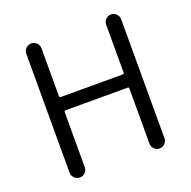

<svg xmlns="http://www.w3.org/2000/svg" viewBox="-129 -859 980 986"><g transform="rotate(-20 361.0 -366.0)"><path d="M101.6 -41V-690.4Q101.6 -708 113.8 -720.2Q126 -732.4 143.6 -732.4Q161.1 -732.4 172.9 -720.2Q184.6 -708 184.6 -690.4V-429.7Q184.6 -421.9 192.4 -421.9H530.3Q538.1 -421.9 538.1 -429.7V-691.4Q538.1 -708 550.3 -720.2Q562.5 -732.4 579.1 -732.4Q595.7 -732.4 607.9 -720.2Q620.1 -708 620.1 -691.4V-41Q620.1 -24.4 607.9 -12.2Q595.7 0 579.1 0Q562.5 0 550.3 -12.2Q538.1 -24.4 538.1 -41V-342.8Q538.1 -349.6 530.3 -349.6H192.4Q184.6 -349.6 184.6 -342.8V-41Q184.6 -24.4 172.9 -12.2Q161.1 0 143.6 0Q126 0 113.8 -12.2Q101.6 -24.4 101.6 -41Z"/></g></svg>

Font: Gen Jyuu Gothic Normal
Style: Regular
Weight: 300
Designer: [Source Han Sans]
Ryoko NISHIZUKA  (kana & ideographs); Paul D. Hunt (Latin, Greek & Cyrillic); Wenlong ZHANG  (bopomofo
Version: Version 1.002.20150607